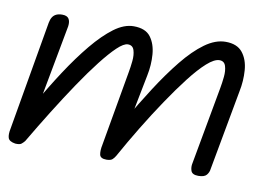

<svg xmlns="http://www.w3.org/2000/svg" viewBox="-64 -506 857 591"><g transform="rotate(10 364.5 -210.5)"><path d="M14 0Q-5 -3 -8.5 -13.5Q-12 -24 -8 -43L51 -384Q53 -395 57.5 -402Q62 -409 69.5 -412.5Q77 -416 88 -416Q103 -416 108.5 -407.5Q114 -399 112 -384L43 -13Q39 -8 33.5 -3.5Q28 1 14 0ZM299 0Q280 0 277.5 -12Q275 -24 279 -43L320 -277Q323 -293 325 -312.5Q327 -332 322.5 -346.5Q318 -361 303 -361Q290 -361 269.5 -341.5Q249 -322 222.5 -288Q196 -254 166 -209.5Q136 -165 104.5 -114.5Q73 -64 43 -13L50 -129Q83 -187 117 -239Q151 -291 184.5 -331.5Q218 -372 249.5 -395.5Q281 -419 311 -419Q348 -419 364 -397.5Q380 -376 382.5 -343.5Q385 -311 378 -277L327 -17Q323 -10 317.5 -5Q312 0 299 0ZM586 0Q567 0 563 -11.5Q559 -23 562 -36L606 -278Q609 -294 611 -313.5Q613 -333 608.5 -347.5Q604 -362 589 -362Q573 -362 550 -341.5Q527 -321 499.5 -285.5Q472 -250 442 -205.5Q412 -161 382.5 -112.5Q353 -64 327 -17L333 -129Q366 -186 399.5 -238Q433 -290 466.5 -331.5Q500 -373 533 -397Q566 -421 598 -421Q634 -421 651 -399.5Q668 -378 670.5 -345Q673 -312 666 -278L620 -27Q619 -17 612 -8.5Q605 0 586 0Z"/></g></svg>

Font: Edu QLD Beginner
Style: Regular
Weight: 400
Designer: Tina and Corey Anderson
Foundry: Google for Education
Version: Version 1.003